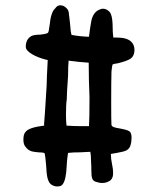

<svg xmlns="http://www.w3.org/2000/svg" viewBox="-20 -667 585 709"><path d="M183.6 -635.7Q191.4 -647.5 202.1 -647.5Q215.8 -647.5 225.6 -636.7Q232.4 -630.9 233.9 -620.6Q235.4 -610.4 238.3 -583.5Q241.2 -556.6 241.2 -551.8Q243.2 -543 244.1 -538.1Q275.4 -532.2 308.6 -531.2Q309.6 -537.1 312.5 -561.5Q316.4 -586.9 317.4 -590.8Q324.2 -620.1 343.8 -629.9Q352.5 -634.8 360.4 -634.8Q373 -634.8 383.8 -624Q390.6 -617.2 393.6 -599.6Q396.5 -582 396.5 -548.8L398.4 -528.3H412.1Q449.2 -528.3 464.8 -512.7Q476.6 -501 476.6 -482.4Q476.6 -460.9 461.9 -450.2Q449.2 -441.4 412.1 -432.6H411.1Q400.4 -431.6 395.5 -428.7Q393.6 -422.9 391.6 -402.3Q390.6 -362.3 390.6 -290.5Q390.6 -218.8 391.6 -205.1Q393.6 -200.2 399.4 -197.8Q405.3 -195.3 428.7 -191.4Q454.1 -186.5 460 -180.2Q465.8 -173.8 465.8 -158.2Q465.8 -142.6 461.9 -130.9Q459 -118.2 446.3 -111.3Q435.5 -106.4 412.1 -102.5Q396.5 -99.6 389.6 -98.6Q389.6 -96.7 389.6 -93.8Q389.6 -81.1 393.6 -61.5Q397.5 -42 397.5 -34.2Q397.5 -26.4 397.5 -22.5Q396.5 -8.8 387.7 -1Q374 8.8 357.4 8.8Q348.6 8.8 339.8 5.9Q323.2 2.9 320.3 -8.8Q317.4 -15.6 317.4 -35.2Q317.4 -54.7 316.4 -67.4Q315.4 -88.9 315.4 -92.8L313.5 -106.4L275.4 -104.5Q247.1 -104.5 233.4 -102.5H232.4H231.4Q227.5 -83 224.6 -31.2Q219.7 12.7 204.1 19.5Q199.2 21.5 190.4 21.5Q181.6 21.5 172.9 16.6Q161.1 11.7 155.3 -9.8Q151.4 -27.3 150.4 -55.7Q147.5 -91.8 144.5 -101.6Q137.7 -104.5 122.1 -104.5H121.1Q99.6 -106.4 92.3 -109.9Q85 -113.3 81.1 -117.2Q75.2 -123 71.3 -128.9Q66.4 -137.7 66.4 -151.4Q66.4 -171.9 74.2 -179.7Q85.9 -196.3 142.6 -203.1L143.6 -207H142.6Q144.5 -223.6 152.3 -351.6Q152.3 -367.2 153.3 -386.7Q155.3 -420.9 155.3 -426.8Q155.3 -427.7 156.2 -445.3L147.5 -447.3Q118.2 -455.1 98.6 -466.8Q75.2 -480.5 75.2 -494.1Q75.2 -521.5 94.7 -533.2Q104.5 -539.1 128.9 -539.1Q143.6 -541 151.4 -543L157.2 -545.9Q160.2 -549.8 163.1 -573.2Q168 -623 183.6 -635.7ZM226.6 -300.8Q223.6 -280.3 223.6 -244.1Q223.6 -220.7 225.6 -203.1Q252.9 -201.2 277.8 -201.2Q302.7 -201.2 308.6 -201.2Q310.5 -225.6 310.5 -308.6Q307.6 -372.1 307.6 -433.6V-435.5Q281.2 -437.5 271 -438.5Q260.7 -439.5 255.9 -440.4Q251 -441.4 247.1 -441.4Q235.4 -442.4 233.4 -443.4Q231.4 -421.9 231.4 -388.7V-387.7Q226.6 -321.3 226.6 -301.8Z"/></svg>

Font: JasonHandwriting2
Style: SemiBold
Weight: 600
Version: Version 1.04.7